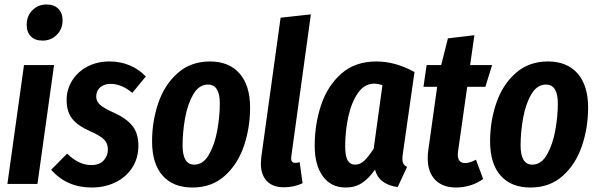

<svg xmlns="http://www.w3.org/2000/svg" viewBox="-20 -820 2667 856"><path d="M147 0H13L87 -530H221ZM99 -709Q99 -749 124.5 -774.5Q150 -800 187 -800Q221 -800 240 -781Q259 -762 259 -730Q259 -690 233 -664.5Q207 -639 170 -639Q136 -639 117.5 -658Q99 -677 99 -709Z M630 -479 570 -406Q522 -446 473 -446Q444 -446 426.5 -430.5Q409 -415 409 -390Q409 -368 426.5 -352.5Q444 -337 491 -316Q544 -292 570.5 -258.5Q597 -225 597 -171Q597 -115 569.5 -72.5Q542 -30 494.5 -7Q447 16 389 16Q278 16 208 -63L279 -135Q332 -84 387 -84Q423 -84 442 -104.5Q461 -125 461 -154Q461 -181 444 -198Q427 -215 382 -235Q327 -259 302 -290.5Q277 -322 277 -374Q277 -421 301.5 -460.5Q326 -500 369.5 -523Q413 -546 468 -546Q517 -546 558.5 -528.5Q600 -511 630 -479Z M658 -190Q658 -280 686 -361.5Q714 -443 772.5 -494.5Q831 -546 916 -546Q1001 -546 1048 -492.5Q1095 -439 1095 -340Q1095 -251 1067.5 -169.5Q1040 -88 982 -36Q924 16 838 16Q752 16 705 -37Q658 -90 658 -190ZM960 -359Q960 -443 907 -443Q867 -443 841.5 -399Q816 -355 805 -292.5Q794 -230 794 -172Q794 -86 846 -86Q886 -86 911.5 -130.5Q937 -175 948.5 -238Q960 -301 960 -359Z M1279 -125Q1278 -121 1278 -114Q1278 -94 1296 -94Q1306 -94 1316 -97L1329 -3Q1290 15 1246 15Q1196 15 1169.5 -13Q1143 -41 1143 -91Q1143 -100 1145 -120L1231 -741L1366 -756Z M1828 -499 1777 -142Q1774 -124 1774 -111Q1774 -98 1778.5 -90Q1783 -82 1795 -76L1753 14Q1714 9 1687.5 -10Q1661 -29 1652 -64Q1624 -24 1593.5 -4Q1563 16 1521 16Q1456 16 1419.5 -34Q1383 -84 1383 -170Q1383 -266 1411.5 -351.5Q1440 -437 1501.5 -491.5Q1563 -546 1658 -546Q1742 -546 1828 -499ZM1519 -168Q1519 -124 1530 -105Q1541 -86 1564 -86Q1586 -86 1605 -104.5Q1624 -123 1646 -157L1685 -440Q1666 -447 1648 -447Q1605 -447 1576 -405.5Q1547 -364 1533 -300Q1519 -236 1519 -168Z M2022 -144Q2021 -139 2021 -131Q2021 -93 2054 -93Q2074 -93 2102 -108L2134 -22Q2108 -3 2076.5 6.5Q2045 16 2014 16Q1953 16 1920 -18.5Q1887 -53 1887 -113Q1887 -135 1889 -147L1929 -433H1868L1882 -530H1947L1977 -649L2095 -663L2076 -530H2174L2144 -433H2063Z M2165 -190Q2165 -280 2193 -361.5Q2221 -443 2279.5 -494.5Q2338 -546 2423 -546Q2508 -546 2555 -492.5Q2602 -439 2602 -340Q2602 -251 2574.5 -169.5Q2547 -88 2489 -36Q2431 16 2345 16Q2259 16 2212 -37Q2165 -90 2165 -190ZM2467 -359Q2467 -443 2414 -443Q2374 -443 2348.5 -399Q2323 -355 2312 -292.5Q2301 -230 2301 -172Q2301 -86 2353 -86Q2393 -86 2418.5 -130.5Q2444 -175 2455.5 -238Q2467 -301 2467 -359Z"/></svg>

Font: Fira Sans Compressed SemiBold
Style: Italic
Weight: 600
Width: 1
Italic angle: -8°
Designer: bBox Type GmbH & Carrois Corporate GbR & Edenspiekermann AG
Foundry: bBox Type GmbH & Carrois Corporate GbR & Edenspiekermann AG
Version: Version 4.301